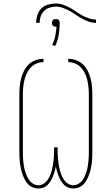

<svg xmlns="http://www.w3.org/2000/svg" viewBox="-20 -1072 640 1100"><path d="M400 8Q386 8 372 3Q358 -2 347.5 -12.5Q337 -23 329.5 -35.5Q322 -48 316.5 -61.5Q311 -75 307 -89Q303 -103 300 -117Q297 -103 293 -89Q289 -75 283.5 -61.5Q278 -48 270.5 -35.5Q263 -23 252.5 -12.5Q242 -2 228 3Q214 8 200 8Q183 8 167.5 1.5Q152 -5 140.5 -17Q129 -29 121.5 -44Q114 -59 108.5 -74.5Q103 -90 99.5 -106Q96 -122 94 -138.5Q92 -155 91.5 -171.5Q91 -188 91 -205V-530Q91 -553 93 -576.5Q95 -600 101 -622.5Q107 -645 117.5 -666Q128 -687 144.5 -703Q161 -719 183.5 -727Q206 -735 229 -735V-716Q209 -716 189.5 -708Q170 -700 156 -685Q142 -670 133 -651Q124 -632 119.5 -612Q115 -592 113 -571.5Q111 -551 111 -530V-205Q111 -190 111.5 -175.5Q112 -161 113.5 -146.5Q115 -132 117.5 -117.5Q120 -103 124.5 -89Q129 -75 135 -61.5Q141 -48 150 -36.5Q159 -25 172 -18Q185 -11 200 -11Q216 -11 229.5 -19Q243 -27 252 -40Q261 -53 267 -67.5Q273 -82 277 -97Q281 -112 283.5 -127.5Q286 -143 287.5 -158.5Q289 -174 289.5 -189.5Q290 -205 290 -221V-228H310V-221Q310 -205 310.5 -189.5Q311 -174 312.5 -158.5Q314 -143 316.5 -127.5Q319 -112 323 -97Q327 -82 333 -67.5Q339 -53 348 -40Q357 -27 370.5 -19Q384 -11 400 -11Q415 -11 428 -18Q441 -25 450 -36.5Q459 -48 465 -61.5Q471 -75 475.5 -89Q480 -103 482.5 -117.5Q485 -132 486.5 -146.5Q488 -161 488.5 -175.5Q489 -190 489 -205V-530Q489 -551 487 -571.5Q485 -592 480.5 -612Q476 -632 467 -651Q458 -670 444 -685Q430 -700 410.5 -708Q391 -716 371 -716V-735Q394 -735 416.5 -727Q439 -719 455.5 -703Q472 -687 482.5 -666Q493 -645 499 -622.5Q505 -600 507 -576.5Q509 -553 509 -530V-205Q509 -188 508.5 -171.5Q508 -155 506 -138.5Q504 -122 500.5 -106Q497 -90 491.5 -74.5Q486 -59 478.5 -44Q471 -29 459.5 -17Q448 -5 432.5 1.5Q417 8 400 8ZM187 -941Q187 -963 194 -985.5Q201 -1008 217 -1023.5Q233 -1039 255 -1045.5Q277 -1052 300 -1052Q321 -1052 341 -1045Q361 -1038 379.5 -1028Q398 -1018 415 -1006Q432 -994 450.5 -984Q469 -974 489 -967Q509 -960 530 -960V-941Q509 -941 489 -948Q469 -955 450.5 -965Q432 -975 415 -987Q398 -999 379.5 -1009Q361 -1019 341 -1026.5Q321 -1034 300 -1034Q281 -1034 263 -1028Q245 -1022 232 -1009Q219 -996 213 -978Q207 -960 207 -941ZM296 -808 279 -815Q291 -839 296.5 -865.5Q302 -892 304 -919H300Q296 -919 291.5 -920Q287 -921 283.5 -924.5Q280 -928 279 -932Q278 -936 278 -941Q278 -945 279 -949.5Q280 -954 283.5 -957.5Q287 -961 291.5 -962Q296 -963 300 -963Q304 -963 308.5 -962Q313 -961 316.5 -957.5Q320 -954 321 -949.5Q322 -945 322 -941Q322 -907 316.5 -873Q311 -839 296 -808Z"/></svg>

Font: Iosevka HT Thin Extended
Style: Regular
Weight: 100
Width: 7
Monospace: yes
Designer: Belleve Invis
Foundry: Belleve Invis
Version: Version 32.3.0; ttfautohint (v1.8.4)